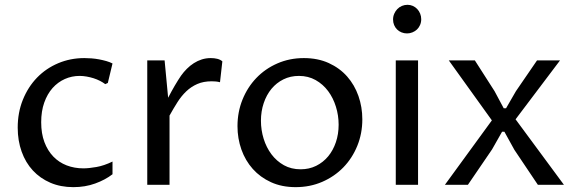

<svg xmlns="http://www.w3.org/2000/svg" viewBox="-20 -769 2391 799"><path d="M448.2 -43.9Q418 -20.5 376.2 -5.4Q334.5 9.8 285.2 9.8Q232.4 9.8 189.7 -8.5Q147 -26.9 116.7 -59.6Q86.4 -92.3 70.1 -137.9Q53.7 -183.6 53.7 -237.8Q53.7 -300.8 75.2 -354Q96.7 -407.2 134 -445.8Q171.4 -484.4 222.2 -505.9Q272.9 -527.3 331.1 -527.3Q344.7 -527.3 360.6 -526.1Q376.5 -524.9 392.1 -522Q407.7 -519 422.4 -514.9Q437 -510.7 448.2 -504.9L428.7 -423.8L418 -418.9Q408.2 -426.3 395.8 -432.6Q383.3 -439 369.4 -443.4Q355.5 -447.8 340.6 -450.4Q325.7 -453.1 311.5 -453.1Q278.8 -453.1 249.8 -440.2Q220.7 -427.2 198.7 -402.6Q176.8 -377.9 164.1 -342Q151.4 -306.2 151.4 -260.3Q151.4 -213.4 164.8 -177.7Q178.2 -142.1 201.7 -117.7Q225.1 -93.3 257.3 -80.8Q289.6 -68.4 327.1 -68.4Q349.6 -68.4 381.3 -74Q413.1 -79.6 448.2 -96.7Z M592.8 -517.6H665L679.7 -362.3Q686 -374.5 693.1 -387.5Q700.2 -400.4 707.3 -412.6Q714.4 -424.8 721.2 -435.5Q728 -446.3 733.4 -454.1Q744.1 -469.2 757.6 -482.7Q771 -496.1 786.6 -506.1Q802.2 -516.1 819.8 -521.7Q837.4 -527.3 857.4 -527.3Q871.6 -527.3 884.3 -524.2Q897 -521 905.3 -513.7L895.5 -426.8Q886.7 -429.2 878.2 -429.9Q869.6 -430.7 861.3 -430.7Q826.7 -430.7 801 -419.4Q775.4 -408.2 755.1 -388.9Q734.9 -369.6 718.5 -343.8Q702.1 -317.9 685.5 -288.1V0H592.8Z M1210.4 9.8Q1152.8 9.8 1107.9 -10.7Q1063 -31.2 1032 -65.9Q1001 -100.6 984.6 -146.7Q968.3 -192.9 968.3 -244.1Q968.3 -302.7 989 -354.2Q1009.8 -405.8 1046.6 -444.3Q1083.5 -482.9 1134.3 -505.1Q1185.1 -527.3 1244.6 -527.3Q1302.7 -527.3 1348.1 -506.6Q1393.6 -485.8 1424.6 -450.7Q1455.6 -415.5 1471.7 -369.4Q1487.8 -323.2 1487.8 -272.5Q1487.8 -213.4 1466.8 -161.9Q1445.8 -110.4 1408.7 -72.3Q1371.6 -34.2 1320.8 -12.2Q1270 9.8 1210.4 9.8ZM1231 -64.5Q1266.6 -64.5 1295.7 -78.9Q1324.7 -93.3 1345.5 -118.2Q1366.2 -143.1 1377.7 -177Q1389.2 -210.9 1389.2 -250Q1389.2 -288.6 1377.9 -325Q1366.7 -361.3 1345.5 -389.9Q1324.2 -418.5 1293.5 -435.8Q1262.7 -453.1 1224.1 -453.1Q1188.5 -453.1 1159.4 -438.7Q1130.4 -424.3 1109.6 -399.2Q1088.9 -374 1077.4 -339.8Q1065.9 -305.7 1065.9 -266.6Q1065.9 -228 1077.1 -191.7Q1088.4 -155.3 1109.6 -127Q1130.9 -98.6 1161.4 -81.5Q1191.9 -64.5 1231 -64.5Z M1627 -517.6H1719.7V0H1627ZM1673.8 -629.9Q1661.6 -629.9 1650.9 -634.3Q1640.1 -638.7 1632.3 -646.5Q1624.5 -654.3 1620.1 -664.8Q1615.7 -675.3 1615.7 -688Q1615.7 -700.7 1620.6 -711.9Q1625.5 -723.1 1633.5 -731.4Q1641.6 -739.7 1652.6 -744.4Q1663.6 -749 1675.8 -749Q1687.5 -749 1698 -744.4Q1708.5 -739.7 1716.3 -731.4Q1724.1 -723.1 1728.5 -712.2Q1732.9 -701.2 1732.9 -689Q1732.9 -675.8 1728 -664.8Q1723.1 -653.8 1715.1 -646.2Q1707 -638.7 1696.3 -634.3Q1685.5 -629.9 1673.8 -629.9Z M1831.5 0 2026.9 -268.1 1847.7 -517.6H1956.1L2038.1 -389.6L2076.2 -318.4H2085.9L2127 -389.6L2214.8 -517.6H2310.5L2125.5 -272.5L2326.7 0H2218.3L2120.6 -145.5L2079.1 -220.7H2069.3L2027.8 -147.5L1927.2 0Z"/></svg>

Font: Proza Libre
Style: Regular
Weight: 400
Designer: Jasper de Waard
Foundry: Jasper de Waard
Version: Version 1.000; ttfautohint (v1.4.1.8-43bc)